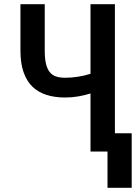

<svg xmlns="http://www.w3.org/2000/svg" viewBox="-20 -731 655 926"><path d="M534.2 -710.9V0H416.5V-280.3Q388.7 -271.5 357.9 -266.1Q327.1 -260.7 293.9 -260.7Q244.1 -260.7 204.1 -273.4Q164.1 -286.1 136.2 -313.2Q108.4 -340.3 93.5 -383.3Q78.6 -426.3 78.6 -486.8V-710.9H195.8V-486.8Q195.8 -448.2 201.9 -423.1Q208 -397.9 220 -383.1Q231.9 -368.2 250.5 -362.1Q269 -356 293.9 -356Q323.2 -356 355.2 -360.8Q387.2 -365.7 416.5 -375V-710.9ZM615.2 174.8H498.5V-88.4H615.2Z"/></svg>

Font: Roboto Mono
Style: Regular
Weight: 500
Designer: Google
Version: Version 2.000986; 2015; ttfautohint (v1.3)